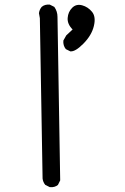

<svg xmlns="http://www.w3.org/2000/svg" viewBox="-20 -811 540 830"><path d="M195.3 -2 175.8 -11.7Q166 -23.4 164.1 -39.1L152.3 -732.4L148.4 -753.9Q150.4 -769.5 160.2 -781.2Q173.8 -793 195.3 -791L214.8 -781.2Q228.5 -761.7 228.5 -738.3L240.2 -31.2L230.5 -11.7Q216.8 0 195.3 -2ZM284.2 -588.9 264.6 -598.6Q252 -614.3 253.9 -635.7L266.6 -658.2L293.9 -683.6Q270.5 -707 272.5 -733.4Q274.4 -759.8 292 -777.3Q309.6 -794.9 335 -788.1Q360.4 -781.2 377.9 -759.8Q395.5 -738.3 385.7 -698.2Q376 -658.2 340.8 -622.6Q305.7 -586.9 284.2 -588.9Z"/></svg>

Font: JasonHandwriting1
Style: Regular
Weight: 400
Version: Version 1.48.20